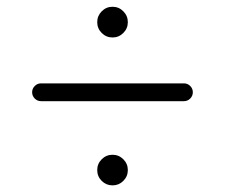

<svg xmlns="http://www.w3.org/2000/svg" viewBox="-20 -559 678 579"><path d="M103.8 -307.6H534.7Q545.7 -307.6 553.6 -299.7Q561.5 -291.7 561.5 -280.8Q561.5 -269.8 553.6 -261.8Q545.7 -253.9 534.7 -253.9H103.8Q92.8 -253.9 84.8 -261.8Q76.9 -269.8 76.9 -280.8Q76.9 -291.7 84.8 -299.7Q92.8 -307.6 103.8 -307.6ZM286.7 -459.6Q273.2 -473.1 273.2 -492.2Q273.2 -511.2 286.7 -524.9Q300.3 -538.6 319.3 -538.6Q338.4 -538.6 351.9 -524.9Q365.5 -511.2 365.5 -492.2Q365.5 -473.1 351.9 -459.6Q338.4 -446 319.3 -446Q300.3 -446 286.7 -459.6ZM286.7 -13.5Q273.2 -27.1 273.2 -46.1Q273.2 -65.2 286.7 -78.7Q300.3 -92.3 319.3 -92.3Q338.4 -92.3 351.9 -78.7Q365.5 -65.2 365.5 -46.1Q365.5 -27.1 351.9 -13.5Q338.4 0 319.3 0Q300.3 0 286.7 -13.5Z"/></svg>

Font: Tecnico
Style: Fino
Weight: 400
Version: Version 1.3